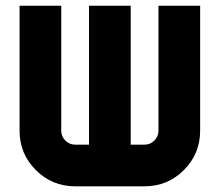

<svg xmlns="http://www.w3.org/2000/svg" viewBox="-20 -655 772 675"><path d="M244.1 0Q163.1 0 106 -57.1Q48.8 -114.3 48.8 -195.3V-634.8H195.3V-195.3Q195.3 -175.3 209.7 -160.9Q224.1 -146.5 244.1 -146.5H293V-634.8H439.5V-146.5H488.3Q508.3 -146.5 522.7 -160.9Q537.1 -175.3 537.1 -195.3V-634.8H683.6V-195.3Q683.6 -114.3 626.5 -57.1Q569.3 0 488.3 0Z"/></svg>

Font: Audex
Style: Regular
Weight: 400
Designer: GGBotNet
Foundry: GGBotNet
Version: 1.00